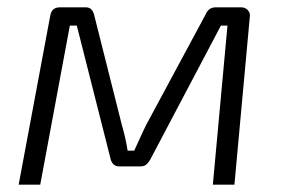

<svg xmlns="http://www.w3.org/2000/svg" viewBox="-20 -505 774 525"><path d="M639 -485Q651 -485 658 -477Q665 -469 663 -458L621 0H562L602 -435H584L391 -69Q386 -60 380 -55Q374 -50 364 -50H306Q296 -50 290 -56Q284 -62 282 -72L190 -435H171L90 0H31L117 -460Q119 -473 125.5 -479Q132 -485 145 -485H214Q225 -485 230.5 -478.5Q236 -472 238 -462L313 -164Q318 -147 322 -129.5Q326 -112 329 -93H347Q356 -112 363.5 -129Q371 -146 380 -164L542 -465Q550 -485 570 -485Z"/></svg>

Font: Exo 2 Light
Style: Italic
Weight: 300
Italic angle: -8°
Designer: Natanael Gama
Foundry: Natanael Gama
Version: Version 2.010